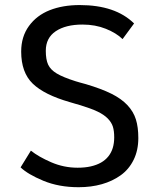

<svg xmlns="http://www.w3.org/2000/svg" viewBox="-20 -744 633 774"><path d="M293 -67.9Q322.3 -67.9 345.9 -73.2Q369.6 -78.6 387.2 -88.6Q404.8 -98.6 416.7 -113.5Q428.7 -128.4 434.6 -147.7Q440.4 -167 440.4 -190.4Q440.4 -215.8 435.1 -233.2Q429.7 -250.5 414.6 -266.1Q399.4 -281.7 373.3 -294.2Q347.2 -306.6 304.2 -319.8Q299.8 -321.3 283 -325.9Q266.1 -330.6 260.7 -332.5Q158.7 -361.8 112.1 -406.7Q65.4 -451.7 65.4 -536.1Q65.4 -596.2 96.7 -639.2Q127.9 -682.1 180.4 -702.9Q232.9 -723.6 301.3 -723.6Q445.3 -723.6 520.5 -649.4L474.1 -586.4Q449.2 -610.8 406.7 -627.9Q364.3 -645 312.5 -645Q245.1 -645 204.8 -618.2Q164.6 -591.3 164.6 -539.1Q164.6 -503.9 174.1 -483.4Q183.6 -462.9 208.7 -447.8Q233.9 -432.6 284.7 -416.5Q285.6 -416 303 -411.1Q320.3 -406.2 326.2 -404.8Q388.7 -386.2 429 -366.2Q469.2 -346.2 493.7 -320.1Q518.1 -293.9 527.8 -262.7Q537.6 -231.4 537.6 -187.5Q537.6 -138.2 518.8 -99.9Q500 -61.5 466.8 -37.6Q433.6 -13.7 390.6 -1.5Q347.7 10.7 296.9 10.7Q217.3 10.7 154.5 -15.4Q91.8 -41.5 63 -69.3L104.5 -136.7Q135.7 -111.8 186.5 -89.8Q237.3 -67.9 293 -67.9Z"/></svg>

Font: Muli
Style: Regular
Weight: 400
Designer: Vernon Adams
Foundry: newtypography
Version: Version 2; ttfautohint (v1.00rc1.6-4cba) -l 8 -r 50 -G 200 -